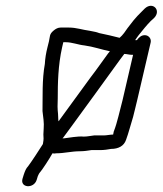

<svg xmlns="http://www.w3.org/2000/svg" viewBox="-20 -555 555 655"><path d="M384 -158C379 -139 375 -124 368 -106L366 -96C357 -96 343 -93 334 -93H301C290 -92 279 -89 266 -89C244 -91 217 -85 198 -83H193L196 -86L224 -124C278 -197 335 -277 389 -351L404 -371C412 -371 421 -368 430 -368H434L398 -213C394 -195 388 -176 384 -158ZM441 -418C445 -424 449 -430 453 -435L475 -462C481 -469 487 -476 494 -483L506 -494C531 -520 501 -551 474 -526L463 -515C454 -506 444 -496 436 -486L415 -459C409 -450 399 -435 388 -426C365 -432 343 -437 319 -442L306 -446C299 -447 293 -449 286 -450C262 -453 241 -461 215 -461H187C178 -461 170 -457 162 -450C148 -438 151 -431 147 -414L142 -394C137 -374 134 -356 133 -337C123 -282 126 -224 125 -176C127 -157 131 -136 129 -116L128 -96C129 -87 129 -78 127 -68C127 -67 126 -66 127 -65C126 -64 126 -64 126 -63C114 -44 88 -4 76 12C69 19 65 29 61 41L57 54C47 86 95 90 105 59L109 46C111 41 113 38 114 36C124 25 149 -14 159 -32C163 -31 167 -31 172 -32C199 -32 224 -39 253 -39C266 -39 280 -41 292 -43H323C334 -43 349 -45 359 -47C384 -47 403 -57 410 -78C419 -102 426 -131 434 -156C438 -174 444 -194 448 -213L494 -410C497 -423 487 -435 474 -435C463 -435 455 -429 447 -418ZM355 -380C354 -378 351 -376 349 -373C332 -350 307 -314 289 -291L184 -147C182 -144 181 -142 180 -141C180 -142 180 -143 179 -144L178 -166C176 -184 176 -198 177 -219C177 -270 178 -332 192 -394L196 -411H204C226 -411 247 -402 268 -400C298 -396 326 -386 355 -380Z"/></svg>

Font: Electronic
Style: BookIt
Weight: 400
Version: Version 1.011